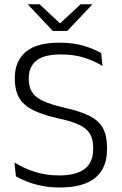

<svg xmlns="http://www.w3.org/2000/svg" viewBox="-20 -844 557 875"><path d="M253 10.5Q207 10.5 168.8 2.5Q130.5 -5.5 101.2 -17.2Q72 -29 52.5 -40.5L46 -103.5Q83.5 -79.5 135.2 -62Q187 -44.5 249.5 -44.5Q327 -44.5 365.8 -74.2Q404.5 -104 404.5 -162.5V-172Q404.5 -210.5 389.5 -235Q374.5 -259.5 339.5 -275.8Q304.5 -292 243.5 -305Q170.5 -321.5 127.5 -344Q84.5 -366.5 66 -400.5Q47.5 -434.5 47.5 -484.5V-488.5Q47.5 -565.5 97.2 -607.5Q147 -649.5 248.5 -649.5Q316.5 -649.5 364.2 -634.5Q412 -619.5 441 -602L447 -543.5Q412.5 -565 365.5 -580.5Q318.5 -596 256.5 -596Q204.5 -596 172.5 -583Q140.5 -570 125.8 -545.5Q111 -521 111 -487V-484.5Q111 -450 125 -426Q139 -402 174.2 -385Q209.5 -368 274 -353Q346 -337 388 -315.8Q430 -294.5 448.8 -260.5Q467.5 -226.5 467.5 -172.5V-161.5Q467.5 -77 413.5 -33.2Q359.5 10.5 253 10.5ZM221 -703 107 -823.5V-824.5H160.5L252 -739H255.5L347 -824.5H400.5V-823.5L286.5 -703Z"/></svg>

Font: Anek Latin Light
Style: Regular
Weight: 300
Designer: Yesha Goshar
Foundry: Ek Type
Version: Version 1.003